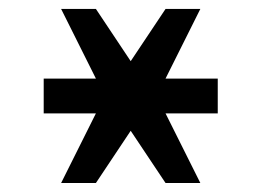

<svg xmlns="http://www.w3.org/2000/svg" viewBox="-20 -567 587 431"><path d="M78.1 -312.5V-390.6H195.3L117.2 -546.9H195.3L273.4 -429.7L351.6 -546.9H429.7L351.6 -390.6H468.8V-312.5H351.6L429.7 -156.2H351.6L273.4 -273.4L195.3 -156.2H117.2L195.3 -312.5Z"/></svg>

Font: Luculent
Style: Regular
Weight: 400
Monospace: yes
Designer: Andrew Kensler
Version: Version 1.0.0-845fa02f9341